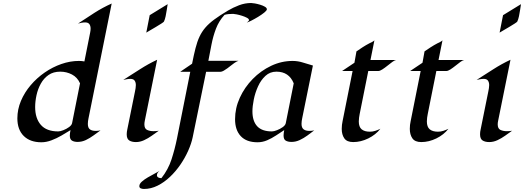

<svg xmlns="http://www.w3.org/2000/svg" viewBox="-20 -941 3507 1285"><path d="M567.9 -111.8Q567.9 -85.4 581.8 -75.2Q595.7 -64.9 620.6 -64.9Q637.2 -64.9 652.8 -68.4Q630.9 -52.7 606.2 -34.7Q581.5 -16.6 554.9 -3.9Q528.3 8.8 499.5 8.8Q476.6 8.8 461.9 0.2Q447.3 -8.3 447.3 -33.7Q447.3 -43 448.7 -52.2Q450.2 -61.5 452.1 -70.3Q424.8 -53.2 392.1 -34.2Q359.4 -15.1 324.7 -2Q290 11.2 256.8 11.2Q181.6 11.2 138.9 -31Q96.2 -73.2 96.2 -148.9Q96.2 -209 120.1 -265.6Q144 -322.3 185.3 -370.8Q226.6 -419.4 279.3 -455.8Q332 -492.2 390.9 -512.7Q449.7 -533.2 507.8 -533.2Q528.3 -533.2 544.9 -529.8L583.5 -723.6Q586.4 -737.8 586.4 -749.5Q586.4 -768.1 578.1 -779.5Q569.8 -791 549.8 -791Q537.6 -791 525.4 -788.6Q513.2 -786.1 502 -783.2Q556.2 -819.3 611.8 -855Q667.5 -890.6 727.5 -917.5L572.3 -148.9Q570.3 -139.6 569.1 -130.4Q567.9 -121.1 567.9 -111.8ZM515.6 -383.3Q498 -423.3 461.7 -442.4Q425.3 -461.4 383.3 -461.4Q336.9 -461.4 304.9 -439.2Q272.9 -417 253.2 -381.3Q233.4 -345.7 224.4 -304.2Q215.3 -262.7 215.3 -224.6Q215.3 -148.9 253.4 -105.2Q291.5 -61.5 369.6 -61.5Q382.8 -61.5 403.6 -69.6Q424.3 -77.6 441.9 -90.3Q459.5 -103 462.4 -116.7Z M1102.1 -913.1Q1099.6 -898.4 1096.4 -876.5Q1093.3 -854.5 1088.6 -832.5Q1084 -810.5 1077.1 -796.4Q1075.7 -793.5 1059.8 -783.2Q1043.9 -772.9 1022.7 -760.3Q1001.5 -747.6 983.2 -737.1Q964.8 -726.6 959 -722.7L981.9 -839.4ZM946.3 -108.9Q946.3 -80.1 964.6 -71.5Q982.9 -63 1007.8 -63Q1025.9 -63 1042.5 -65.9Q1020.5 -50.3 995.8 -32.7Q971.2 -15.1 944.3 -2.7Q917.5 9.8 889.6 9.8Q861.8 9.8 845 -1Q828.1 -11.7 828.1 -42Q828.1 -50.3 829.1 -58.3Q830.1 -66.4 832 -74.7L883.8 -330.6Q885.7 -340.8 887.5 -351.1Q889.2 -361.3 889.2 -371.6Q889.2 -389.6 881.1 -401.4Q873 -413.1 853 -413.1Q840.8 -413.1 828.9 -410.9Q816.9 -408.7 805.2 -406.2Q860.8 -441.4 916.5 -477.3Q972.2 -513.2 1031.7 -541L949.2 -133.3Q946.3 -119.6 946.3 -108.9Z M1766.1 -878.9Q1766.1 -871.1 1748.8 -856.9Q1731.4 -842.8 1707.3 -828.1Q1683.1 -813.5 1661.6 -802.7Q1640.1 -792 1631.3 -790Q1634.3 -792 1640.4 -797.1Q1646.5 -802.2 1646.5 -806.2Q1646.5 -814.5 1633.1 -821.8Q1619.6 -829.1 1600.6 -835.2Q1581.5 -841.3 1564.5 -844.7Q1547.4 -848.1 1540.5 -848.1Q1525.9 -848.1 1511.5 -846.9Q1497.1 -845.7 1482.9 -841.8Q1444.8 -800.3 1425.3 -748.8Q1405.8 -697.3 1395.3 -642.1Q1384.8 -586.9 1374.5 -534.2H1576.2Q1562 -529.3 1547.6 -518.8Q1533.2 -508.3 1521.5 -499Q1514.2 -493.2 1502.2 -484.1Q1490.2 -475.1 1477.3 -467.8Q1464.4 -460.4 1455.1 -460.4H1359.4Q1336.9 -351.1 1314.5 -241.2Q1292 -131.3 1269.5 -22Q1260.7 20 1239.7 67.4Q1218.8 114.7 1187.7 160.2Q1156.7 205.6 1117.9 242.4Q1079.1 279.3 1034.7 301.5Q990.2 323.7 942.9 323.7Q933.6 323.7 923.1 320.1Q912.6 316.4 912.6 304.7Q912.6 289.6 929.2 274.7Q945.8 259.8 969.5 246.1Q993.2 232.4 1015.1 220.9Q1037.1 209.5 1048.3 201.7Q1042 206.5 1036.1 214.4Q1030.3 222.2 1030.3 231Q1030.3 241.7 1038.8 246.3Q1047.4 251 1056.6 251H1060.5Q1106 193.4 1127.9 125.7Q1149.9 58.1 1164.1 -12.2L1253.4 -460.4H1186L1265.6 -514.6Q1277.3 -574.7 1288.6 -618.7Q1299.8 -662.6 1315.2 -695.6Q1330.6 -728.5 1354.2 -756.1Q1377.9 -783.7 1414.6 -810.8Q1451.2 -837.9 1505.4 -870.1Q1540 -890.6 1579.8 -905.8Q1619.6 -920.9 1660.6 -920.9Q1668.5 -920.9 1685.5 -918Q1702.6 -915 1721.2 -909.4Q1739.7 -903.8 1752.9 -896Q1766.1 -888.2 1766.1 -878.9Z M1998 -112.3Q1998 -86.4 2011.7 -75.7Q2025.4 -64.9 2050.8 -64.9Q2067.4 -64.9 2083 -68.4Q2062 -52.2 2037.4 -34.2Q2012.7 -16.1 1986.1 -3.7Q1959.5 8.8 1931.2 8.8Q1907.7 8.8 1892.8 0.5Q1877.9 -7.8 1877.9 -34.2Q1877.9 -43.5 1879.2 -52.5Q1880.4 -61.5 1882.3 -70.3Q1856 -53.2 1827.1 -34.2Q1798.3 -15.1 1767.6 -2Q1736.8 11.2 1703.6 11.2Q1629.9 11.2 1591.6 -29.5Q1553.2 -70.3 1553.2 -143.1Q1553.2 -217.3 1585 -286.9Q1616.7 -356.4 1671.1 -412.1Q1725.6 -467.8 1794.7 -500.5Q1863.8 -533.2 1938 -533.2Q1973.6 -533.2 2007.1 -522.5Q2040.5 -511.7 2074.2 -502.4L2002.4 -148.9Q2000.5 -140.1 1999.3 -130.9Q1998 -121.6 1998 -112.3ZM1945.8 -383.3Q1914.1 -461.4 1830.1 -461.4Q1787.1 -461.4 1756.6 -433.3Q1726.1 -405.3 1706.8 -362.5Q1687.5 -319.8 1678.5 -274.7Q1669.4 -229.5 1669.4 -195.8Q1669.4 -130.4 1701.4 -95.9Q1733.4 -61.5 1799.8 -61.5Q1813 -61.5 1833.7 -69.6Q1854.5 -77.6 1872.1 -90.1Q1889.6 -102.5 1892.6 -116.7Z M2631.3 -539.6Q2621.6 -538.1 2606.2 -526.9Q2590.8 -515.6 2573 -501.2Q2555.2 -486.8 2538.8 -476.3Q2522.5 -465.8 2511.7 -465.8H2444.8L2387.2 -178.2Q2384.8 -166 2383.1 -153.3Q2381.3 -140.6 2381.3 -128.4Q2381.3 -91.3 2400.6 -75.4Q2419.9 -59.6 2455.6 -59.6Q2474.1 -59.6 2491.9 -65.4Q2509.8 -71.3 2525.9 -79.1Q2494.6 -39.1 2444.8 -14.6Q2395 9.8 2343.8 9.8Q2301.8 9.8 2284.4 -15.1Q2267.1 -40 2267.1 -78.6Q2267.1 -91.8 2268.6 -105Q2270 -118.2 2272.9 -130.9L2339.8 -465.8H2269.5L2352.1 -521L2365.7 -597.2Q2386.7 -611.8 2408 -625.5Q2429.2 -639.2 2451.7 -650.9Q2460.4 -655.3 2469.5 -659.7Q2478.5 -664.1 2485.8 -670.9L2459.5 -539.6Z M3086.9 -539.6Q3077.1 -538.1 3061.8 -526.9Q3046.4 -515.6 3028.6 -501.2Q3010.7 -486.8 2994.4 -476.3Q2978 -465.8 2967.3 -465.8H2900.4L2842.8 -178.2Q2840.3 -166 2838.6 -153.3Q2836.9 -140.6 2836.9 -128.4Q2836.9 -91.3 2856.2 -75.4Q2875.5 -59.6 2911.1 -59.6Q2929.7 -59.6 2947.5 -65.4Q2965.3 -71.3 2981.4 -79.1Q2950.2 -39.1 2900.4 -14.6Q2850.6 9.8 2799.3 9.8Q2757.3 9.8 2740 -15.1Q2722.7 -40 2722.7 -78.6Q2722.7 -91.8 2724.1 -105Q2725.6 -118.2 2728.5 -130.9L2795.4 -465.8H2725.1L2807.6 -521L2821.3 -597.2Q2842.3 -611.8 2863.5 -625.5Q2884.8 -639.2 2907.2 -650.9Q2916 -655.3 2925 -659.7Q2934.1 -664.1 2941.4 -670.9L2915 -539.6Z M3466.8 -913.1Q3464.4 -898.4 3461.2 -876.5Q3458 -854.5 3453.4 -832.5Q3448.7 -810.5 3441.9 -796.4Q3440.4 -793.5 3424.6 -783.2Q3408.7 -772.9 3387.5 -760.3Q3366.2 -747.6 3347.9 -737.1Q3329.6 -726.6 3323.7 -722.7L3346.7 -839.4ZM3311 -108.9Q3311 -80.1 3329.3 -71.5Q3347.7 -63 3372.6 -63Q3390.6 -63 3407.2 -65.9Q3385.3 -50.3 3360.6 -32.7Q3335.9 -15.1 3309.1 -2.7Q3282.2 9.8 3254.4 9.8Q3226.6 9.8 3209.7 -1Q3192.9 -11.7 3192.9 -42Q3192.9 -50.3 3193.8 -58.3Q3194.8 -66.4 3196.8 -74.7L3248.5 -330.6Q3250.5 -340.8 3252.2 -351.1Q3253.9 -361.3 3253.9 -371.6Q3253.9 -389.6 3245.8 -401.4Q3237.8 -413.1 3217.8 -413.1Q3205.6 -413.1 3193.6 -410.9Q3181.6 -408.7 3169.9 -406.2Q3225.6 -441.4 3281.2 -477.3Q3336.9 -513.2 3396.5 -541L3314 -133.3Q3311 -119.6 3311 -108.9Z"/></svg>

Font: Lugrasimo
Style: Regular
Weight: 400
Designer: The DocRepair Project, Astigmatic (AOETI)
Foundry: Google
Version: Version 1.001